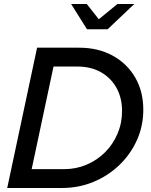

<svg xmlns="http://www.w3.org/2000/svg" viewBox="-20 -938 753 958"><path d="M16 0 165 -700H375Q470 -700 542 -660.5Q614 -621 654.5 -551.5Q695 -482 695 -390Q695 -310 663.5 -239.5Q632 -169 576 -115Q520 -61 446.5 -30.5Q373 0 289 0ZM138 -94H300Q360 -94 412.5 -116.5Q465 -139 504.5 -178.5Q544 -218 566.5 -271Q589 -324 589 -384Q589 -450 561 -500Q533 -550 483 -578Q433 -606 366 -606H247ZM414 -792 335 -918H413L473 -842L566 -918H650L517 -792Z"/></svg>

Font: Red Hat Display Medium
Style: Italic
Weight: 500
Italic angle: -12°
Designer: Pentagram, MCKL
Foundry: Pentagram, MCKL
Version: Version 1.023; ttfautohint (v1.8.3)